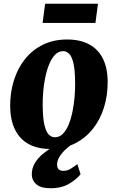

<svg xmlns="http://www.w3.org/2000/svg" viewBox="-20 -778 626 1021"><path d="M337 -568Q405.5 -568 453.5 -542.5Q501.5 -517 526.8 -467Q552 -417 552.5 -344.5Q553 -271 532.8 -206Q512.5 -141 473 -91.8Q433.5 -42.5 376.5 -14.2Q319.5 14 246.5 14Q179.5 14 132.2 -12Q85 -38 60 -88.5Q35 -139 34 -211.5Q33.5 -285.5 53.8 -350.2Q74 -415 113.2 -464Q152.5 -513 209 -540.5Q265.5 -568 337 -568ZM316 -506Q291.5 -506 273.5 -487.5Q255.5 -469 242.5 -438.5Q229.5 -408 221.5 -370.2Q213.5 -332.5 210 -293Q206.5 -253.5 207 -218Q207.5 -150.5 216.2 -113.5Q225 -76.5 239.5 -62.2Q254 -48 271.5 -48Q296 -48 314 -66Q332 -84 344.8 -114.8Q357.5 -145.5 365.2 -183.2Q373 -221 376.5 -261Q380 -301 379.5 -337.5Q379 -405.5 370.5 -441.8Q362 -478 347.8 -492Q333.5 -506 316 -506ZM249 223Q196.5 223 172.8 201.5Q149 180 149 150Q149 116 165.8 88.5Q182.5 61 208.8 39.5Q235 18 264.5 1.2Q294 -15.5 319.5 -28.5L347 -36L385 -25.5Q352 -5 329.5 16Q307 37 295.5 57Q284 77 283.5 95Q283.5 116 293 123.2Q302.5 130.5 316.5 130.5Q337 130.5 353.8 120.5Q370.5 110.5 391.5 95L408.5 148.5Q388.5 174.5 348 198.8Q307.5 223 249 223ZM220 -758H501L487.5 -656H206.5Z"/></svg>

Font: Merriweather 20pt Black
Style: Italic
Weight: 900
Italic angle: -7.8°
Version: Version 2.101